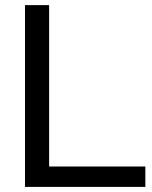

<svg xmlns="http://www.w3.org/2000/svg" viewBox="-20 -734 596 754"><path d="M172.9 -713.9V-80.1H550.8V0H78.1V-713.9Z"/></svg>

Font: XB Khoramshahr
Style: Regular
Weight: 400
Designer: Behnam
Foundry: Irmug
Version: Version 8.005 2009